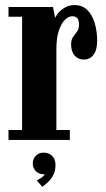

<svg xmlns="http://www.w3.org/2000/svg" viewBox="-20 -551 417 756"><path d="M13.5 0V-39H67V-485H13.5V-523.5H188.5L197 -480.5Q200 -488.5 210 -500.5Q220 -512.5 236.5 -521.8Q253 -531 273.5 -531Q304 -531 323.5 -511.8Q343 -492.5 352.8 -460.5Q362.5 -428.5 362.5 -390Q362.5 -354 348.2 -335.2Q334 -316.5 310 -316.5Q287.5 -316.5 273.8 -332.5Q260 -348.5 260 -376.5Q260 -395 268 -406Q276 -417 283.5 -427Q291 -437 291 -453.5Q291 -471 284.8 -479Q278.5 -487 264 -487Q250 -487 235.5 -472.8Q221 -458.5 211.5 -429.8Q202 -401 202 -356.5V-39H255V0ZM146.5 184.5 124.5 159Q129.5 157.5 141 150Q152.5 142.5 156 134.5Q155 135 151 135Q133.5 135 121.2 122.8Q109 110.5 109 92.5Q109 74.5 121.2 62.2Q133.5 50 151 50Q171 50 184.8 62.2Q198.5 74.5 198.5 99Q198.5 122.5 189.2 139.5Q180 156.5 167.5 167.5Q155 178.5 146.5 184.5Z"/></svg>

Font: Imbue Thin 10pt ExtraBold
Style: Regular
Weight: 800
Version: Version 1.102